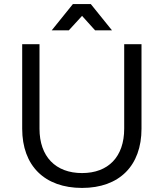

<svg xmlns="http://www.w3.org/2000/svg" viewBox="-20 -917 804 943"><path d="M383 -839 447 -768H530L426 -897H338L234 -768H318ZM590 -700V-285C590 -147 512 -67 383 -67C253 -67 174 -148 174 -285V-700H89V-285C89 -103 199 6 383 6C566 6 675 -103 675 -285V-700Z"/></svg>

Font: Juman Normal
Style: Regular
Weight: 300
Designer: Bandar Raffah (Arabic) Julieta Ulanovsky (Latin)
Foundry: Caramella
Version: Version 5.022;PS 005.022;hotconv 1.0.88;makeotf.lib2.5.64775